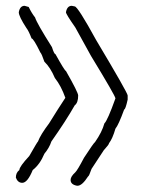

<svg xmlns="http://www.w3.org/2000/svg" viewBox="-20 -582 501 644"><path d="M220.7 -562.5 230.5 -560.5Q240.7 -560.5 302.7 -447.3Q408.2 -270.5 408.2 -261.7V-248Q400.9 -214.8 396.5 -214.8Q377.4 -162.6 367.2 -150.4Q357.4 -116.7 345.7 -101.6Q345.7 -97.2 328.1 -78.1L287.1 -15.6Q278.3 9.8 275.4 9.8Q255.4 41 240.2 41H238.3Q216.8 37.1 216.8 21.5Q216.8 10.3 232.4 -3.9Q239.7 -10.7 261.7 -52.7Q294.4 -103 298.8 -105.5Q322.3 -139.2 330.1 -168Q340.8 -178.2 367.2 -252Q367.2 -259.8 285.2 -394.5L232.4 -490.2Q201.2 -534.7 201.2 -541Q205.1 -562.5 220.7 -562.5ZM62.5 -562.5 76.2 -558.6Q86.4 -537.6 97.7 -523.4Q103 -504.9 154.3 -423.8Q161.6 -400.4 166 -400.4Q196.8 -344.7 201.2 -343.8Q242.2 -272 242.2 -261.7Q242.2 -237.3 230.5 -228.5Q201.2 -176.8 152.3 -107.4Q145.5 -86.4 128.9 -66.4Q113.8 -30.3 89.8 -11.7Q72.3 31.2 54.7 31.2Q39.6 31.2 33.2 13.7Q33.2 -2.9 44.9 -11.7Q44.9 -22.9 78.1 -58.6Q106 -107.4 107.4 -107.4Q115.7 -129.9 144.5 -168L173.8 -214.8L199.2 -253.9Q185.1 -293.9 164.1 -320.3Q148.9 -356 128.9 -375Q119.6 -402.3 115.2 -406.2Q92.3 -453.1 85.9 -453.1Q76.2 -478.5 68.4 -488.3Q43 -527.3 43 -541Q46.9 -562.5 62.5 -562.5Z"/></svg>

Font: CEF Fonts CJK
Style: Regular
Weight: 400
Designer: PartyBoss (派对大魔王)
Version: Release 2.25